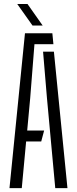

<svg xmlns="http://www.w3.org/2000/svg" viewBox="-20 -972 398 992"><path d="M29 0 109 -800H250.5L256 -743.5H158L136 -465L120.5 -297.5H208L193 -241H115L92.5 0ZM265.5 0 222.5 -466.5 202.5 -705H258.5L328.5 0ZM148 -840 69 -951.5H122L200.5 -840Z"/></svg>

Font: Big Shoulders Stencil Text Thin Light
Style: Regular
Weight: 300
Version: Version 2.001